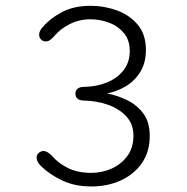

<svg xmlns="http://www.w3.org/2000/svg" viewBox="-20 -646 659 677"><path d="M109 -90Q109 -100.5 116.8 -107Q124.5 -113.5 133 -113.5Q141 -113.5 149.2 -108.2Q157.5 -103 165.5 -94Q187 -69.5 220.8 -53Q254.5 -36.5 302.5 -36.5Q338.5 -36.5 372.2 -51Q406 -65.5 428.2 -94.8Q450.5 -124 450.5 -168Q450.5 -208.5 425.2 -235.8Q400 -263 359.5 -277Q319 -291 273 -291.5Q261 -292 253.5 -298Q246 -304 246 -315.5Q246 -327.5 253.5 -333.2Q261 -339 273 -339.5Q319 -340 356 -354.8Q393 -369.5 415.2 -397.8Q437.5 -426 437.5 -466Q437.5 -505.5 416.2 -530.2Q395 -555 363.2 -566.5Q331.5 -578 299 -578Q259.5 -578 226 -561Q192.5 -544 173 -520.5Q164 -510.5 157 -505.2Q150 -500 141 -500Q131.5 -500 124.8 -506.8Q118 -513.5 118 -523.5Q118 -538 132.5 -552.5Q156 -580.5 198 -603Q240 -625.5 299 -625.5Q348 -625.5 392.5 -609.2Q437 -593 465.8 -558.8Q494.5 -524.5 494.5 -469.5Q494.5 -425 475 -393Q455.5 -361 424.2 -342.2Q393 -323.5 357.5 -316.5Q394.5 -309.5 429 -292.5Q463.5 -275.5 485.8 -245.2Q508 -215 508 -167Q508 -110.5 480 -70.5Q452 -30.5 405.2 -9.5Q358.5 11.5 302.5 11.5Q243.5 11.5 199 -9.8Q154.5 -31 125 -60Q116.5 -68 112.8 -75.8Q109 -83.5 109 -90Z"/></svg>

Font: Sono Monospace Light
Style: Regular
Weight: 300
Version: Version 2.112